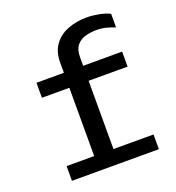

<svg xmlns="http://www.w3.org/2000/svg" viewBox="-132 -834 864 941"><g transform="rotate(-20 300.0 -364.0)"><path d="M227 0V-432.8H84V-511H227V-564.2Q227 -619.8 253.1 -656Q279.2 -692.2 324.2 -710.1Q369.2 -728 424.2 -728Q454 -728 487.8 -721.5Q521.5 -715 543.5 -703.5V-632.8Q524.2 -640.5 500 -647Q475.8 -653.5 449 -653.5Q416.8 -653.5 388.9 -645.4Q361 -637.2 344.2 -616Q327.5 -594.8 327.5 -554.8V-511H530.8V-432.8H327.5V0ZM83 0V-76.8H536.5V0Z"/></g></svg>

Font: Chivo Mono Medium
Style: Regular
Weight: 500
Monospace: yes
Designer: Hector Gatti
Foundry: Omnibus-Type
Version: Version 1.008